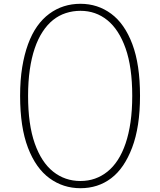

<svg xmlns="http://www.w3.org/2000/svg" viewBox="-20 -973 844 1012"><path d="M404 19Q313 19 241 -33.5Q169 -86 127.5 -194Q86 -302 86 -468Q86 -551 97 -618.5Q108 -686 128 -740.5Q148 -795 176 -834.5Q204 -874 240 -900.5Q276 -927 317 -940Q358 -953 404 -953Q495 -953 566 -900.5Q637 -848 677.5 -740.5Q718 -633 718 -468Q718 -385 707.5 -317Q697 -249 676.5 -195Q656 -141 628.5 -100.5Q601 -60 566 -33.5Q531 -7 490.5 6Q450 19 404 19ZM404 -19Q445 -19 480.5 -31.5Q516 -44 546.5 -68.5Q577 -93 601 -130Q625 -167 642 -217Q659 -267 668 -329.5Q677 -392 677 -468Q677 -619 642 -718Q607 -817 546 -866.5Q485 -916 404 -916Q364 -916 327 -904Q290 -892 259.5 -867.5Q229 -843 204.5 -805.5Q180 -768 163 -718Q146 -668 137 -605.5Q128 -543 128 -468Q128 -317 163 -217.5Q198 -118 260 -68.5Q322 -19 404 -19Z"/></svg>

Font: Playwrite US Modern Thin
Style: Regular
Weight: 250
Designer: Veronika Burian, José Scaglione
Foundry: TypeTogether
Version: Version 1.003